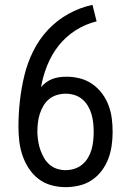

<svg xmlns="http://www.w3.org/2000/svg" viewBox="-20 -763 540 791"><path d="M250 8Q220 8 191 0Q162 -8 138.5 -26Q115 -44 98.5 -69.5Q82 -95 72.5 -123Q63 -151 59.5 -181Q56 -211 56 -241Q56 -294 62 -347.5Q68 -401 80.5 -452.5Q93 -504 117 -552.5Q141 -601 177.5 -640Q214 -679 261.5 -705.5Q309 -732 361 -743L378 -675Q332 -664 291.5 -638Q251 -612 222 -575.5Q193 -539 175 -494.5Q157 -450 149 -404Q158 -415 170.5 -424Q183 -433 196.5 -438Q210 -443 225 -445Q240 -447 254 -447Q282 -447 309.5 -440Q337 -433 360 -417Q383 -401 400 -378.5Q417 -356 427 -329.5Q437 -303 440.5 -275.5Q444 -248 444 -220Q444 -191 440 -163Q436 -135 426 -108.5Q416 -82 398.5 -59Q381 -36 357.5 -20.5Q334 -5 306 1.5Q278 8 250 8ZM250 -62Q268 -62 286 -67.5Q304 -73 318.5 -85Q333 -97 342.5 -113Q352 -129 357 -146.5Q362 -164 364 -182.5Q366 -201 366 -220Q366 -238 364 -256.5Q362 -275 357 -292.5Q352 -310 342.5 -326Q333 -342 319 -354Q305 -366 287 -371.5Q269 -377 251 -377Q232 -377 214 -371.5Q196 -366 182 -354.5Q168 -343 158.5 -326.5Q149 -310 143.5 -292.5Q138 -275 136 -256.5Q134 -238 134 -220V-213Q135 -195 138 -177.5Q141 -160 147 -143.5Q153 -127 162 -111.5Q171 -96 184.5 -84.5Q198 -73 215 -67.5Q232 -62 250 -62Z"/></svg>

Font: Iosevka Algr
Style: Regular
Weight: 400
Monospace: yes
Designer: Belleve Invis
Foundry: Belleve Invis
Version: Version 26.0.2; ttfautohint (v1.8.3)